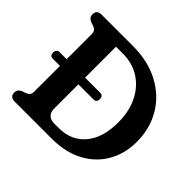

<svg xmlns="http://www.w3.org/2000/svg" viewBox="-164 -897 1093 1093"><g transform="rotate(45 383.0 -350.0)"><path d="M39 -34.5Q39 -60.5 65.5 -72L87.5 -79Q101.5 -84 108.8 -93Q116 -102 116 -119.5V-326H58.5Q34.5 -326 34.5 -353Q34.5 -365 41.2 -372.5Q48 -380 59.5 -380H116V-580.5Q116 -598 108.8 -607Q101.5 -616 87.5 -621L65.5 -628Q39 -639.5 39 -665.5Q39 -700 78.5 -700H330.5Q451 -700 541.2 -652.2Q631.5 -604.5 681.5 -520.8Q731.5 -437 731.5 -329.5Q731.5 -235.5 689.2 -161Q647 -86.5 567 -43.2Q487 0 373.5 0H78.5Q39 0 39 -34.5ZM362 -71Q461 -71 519.8 -139.8Q578.5 -208.5 578.5 -333.5Q578.5 -420.5 546.2 -487Q514 -553.5 455.5 -591.2Q397 -629 318 -629H264.5V-380H385Q410.5 -380 410.5 -353Q410.5 -326 385 -326H264.5V-133.5Q264.5 -71 326 -71Z"/></g></svg>

Font: Fraunces 72pt SuperSoft SemiBold
Style: Regular
Weight: 600
Version: Version 1.000;[b76b70a41]